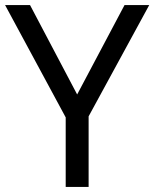

<svg xmlns="http://www.w3.org/2000/svg" viewBox="-20 -734 606 754"><path d="M283 -363 469 -714H566L328 -277V0H238V-273L0 -714H98Z"/></svg>

Font: ltamil05
Style: Book
Weight: 400
Designer: Jelle Bosma - Monotype Design Team
Foundry: Monotype Imaging Inc.
Version: Version 2.003